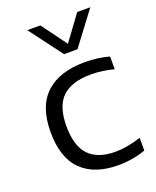

<svg xmlns="http://www.w3.org/2000/svg" viewBox="-150 -895 807 993"><g transform="rotate(-20 253.0 -399.0)"><path d="M327.5 9.5Q197.5 9.5 126.8 -59.8Q56 -129 56 -271Q56 -412 130.8 -481.5Q205.5 -551 346.5 -551Q381.5 -551 415.5 -546.5Q449.5 -542 479 -533.5V-463.5Q448 -471.5 417.8 -476Q387.5 -480.5 353 -480.5Q247.5 -480.5 195.5 -431Q143.5 -381.5 143.5 -272.5Q143.5 -161 192.8 -111Q242 -61 336 -61Q367.5 -61 401.8 -66.8Q436 -72.5 479 -86V-16Q407.5 9.5 327.5 9.5ZM259.5 -626.5 123 -808H195L296.5 -670L398 -808H470L333.5 -626.5Z"/></g></svg>

Font: Encode Sans Exp
Style: Regular
Weight: 400
Width: 7
Designer: Multiple Designers
Foundry: Impallari Type
Version: Version 3.002; ttfautohint (v1.8.3) -l 8 -r 50 -G 200 -x 14 